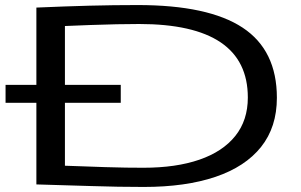

<svg xmlns="http://www.w3.org/2000/svg" viewBox="-20 -730 1190 760"><path d="M2 -323V-394H124V-700Q238 -705 333.5 -707.5Q429 -710 525 -710Q805 -710 940.5 -620.5Q1076 -531 1076 -343Q1076 -227 1013.5 -148.5Q951 -70 833 -30Q715 10 549 10Q449 10 342 6.5Q235 3 124 0V-323ZM548 -66Q677 -66 769.5 -98Q862 -130 911.5 -192Q961 -254 961 -344Q961 -635 531 -635Q493 -635 442 -634Q391 -633 337.5 -631Q284 -629 237 -627V-394H458V-323H237V-74Q269 -73 310.5 -71.5Q352 -70 395.5 -68.5Q439 -67 479 -66.5Q519 -66 548 -66Z"/></svg>

Font: Georama ExtraExtended
Style: Regular
Weight: 400
Width: 8
Designer: Jean-Baptiste Levee
Foundry: Production Type
Version: Version 1.000